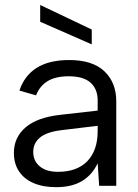

<svg xmlns="http://www.w3.org/2000/svg" viewBox="-20 -749 555 774"><path d="M206.3 5.5Q153 5.5 114.9 -11.1Q76.8 -27.7 56.4 -58.6Q36 -89.5 36 -132.5Q36 -195.2 83.2 -235.6Q130.3 -275.9 223.6 -286.2L373.7 -303.2V-344.7Q373.7 -389.6 345.3 -415.5Q316.8 -441.5 256.8 -441.5Q204.4 -441.5 172.3 -422.1Q140.1 -402.6 125.3 -364.6L58.3 -383.8Q78.3 -444.3 128.1 -475.6Q178 -507 259.2 -507Q353.2 -507 401 -461.5Q448.7 -416 448.7 -340.8V0H379.7L373.7 -91Q352.5 -44.9 311.4 -19.7Q270.4 5.5 206.3 5.5ZM213.7 -56.3Q290.1 -56.3 331.9 -99.2Q373.7 -142.2 373.7 -220.5V-241.9L228.5 -224.4Q169.4 -217.4 141.7 -195Q114 -172.5 114 -136.5Q114 -100.1 140.5 -78.2Q166.9 -56.3 213.7 -56.3ZM349.9 -570.1 142 -661.3V-728.9L349.9 -629.9Z"/></svg>

Font: Envelope Sans Variable
Style: Regular
Weight: 500
Designer: Andreas Rasmussen / Norman Anderson
Foundry: mail.de GmbH
Version: Version 1.150